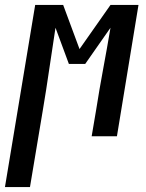

<svg xmlns="http://www.w3.org/2000/svg" viewBox="-69 -550 589 775"><path d="M-49 205 73 -530H186L252 -352L377 -530H490L403 0H301L319 -106Q332 -189 347.5 -272Q363 -355 377 -438L275 -292H209L155 -438Q142 -355 130 -272Q118 -189 104 -106L52 205Z"/></svg>

Font: Iosevka Slab Semibold
Style: Italic
Weight: 600
Italic angle: -9°
Monospace: yes
Designer: Belleve Invis
Foundry: Belleve Invis
Version: Version 11.1.1; ttfautohint (v1.8.3)